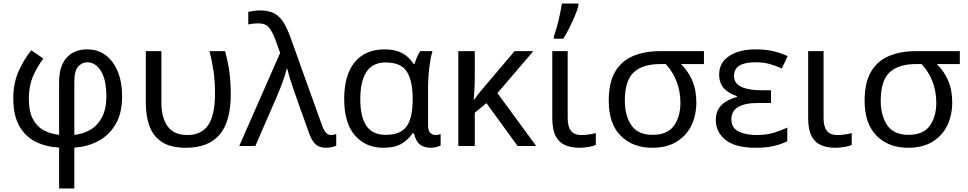

<svg xmlns="http://www.w3.org/2000/svg" viewBox="-20 -825 5468 1085"><path d="M157 -541 225 -494Q188 -445 165.5 -391.5Q143 -338 143 -268Q143 -195 166.5 -151.5Q190 -108 229 -88Q268 -68 314 -63V-361Q314 -452 356.5 -499Q399 -546 472 -546Q534 -546 578 -512.5Q622 -479 646 -419.5Q670 -360 670 -281Q670 -184 632.5 -121.5Q595 -59 533.5 -27Q472 5 400 9V240H314V9Q240 5 181.5 -24Q123 -53 89 -113Q55 -173 55 -271Q55 -352 84 -419.5Q113 -487 157 -541ZM473 -473Q444 -473 422 -449Q400 -425 400 -362V-63Q451 -68 492 -92.5Q533 -117 557 -163.5Q581 -210 581 -280Q581 -374 550.5 -423.5Q520 -473 473 -473Z M1032 10Q943 10 893.5 -23.5Q844 -57 824 -114.5Q804 -172 804 -243V-536H892V-246Q892 -161 927 -111.5Q962 -62 1039 -62Q1119 -62 1157 -119Q1195 -176 1195 -296Q1195 -366 1187 -421Q1179 -476 1164 -536H1252Q1268 -477 1276 -421.5Q1284 -366 1284 -292Q1284 -137 1220.5 -63.5Q1157 10 1032 10Z M1332 0 1563 -526 1536 -601Q1520 -644 1501 -668.5Q1482 -693 1439 -693Q1421 -693 1407.5 -691Q1394 -689 1383 -687V-758Q1397 -761 1414 -763.5Q1431 -766 1449 -766Q1501 -766 1532.5 -748Q1564 -730 1585.5 -693Q1607 -656 1627 -598L1800 -116Q1819 -62 1850 -62Q1858 -62 1866.5 -64Q1875 -66 1880 -67V-2Q1869 3 1854.5 6.5Q1840 10 1823 10Q1786 10 1764.5 -8.5Q1743 -27 1727 -71L1654 -276Q1646 -300 1635.5 -329.5Q1625 -359 1616.5 -387.5Q1608 -416 1604 -435H1600Q1591 -400 1576.5 -360Q1562 -320 1545 -281L1423 0Z M2145 10Q2047 10 1986 -59.5Q1925 -129 1925 -266Q1925 -402 1985 -474Q2045 -546 2153 -546Q2212 -546 2251.5 -525.5Q2291 -505 2317 -464H2323Q2328 -481 2336 -501Q2344 -521 2355 -536H2424Q2417 -514 2411 -478Q2405 -442 2402 -402Q2399 -362 2399 -326V-118Q2399 -87 2411 -74.5Q2423 -62 2440 -62Q2448 -62 2457 -64Q2466 -66 2470 -67V-3Q2463 1 2447 5.5Q2431 10 2414 10Q2377 10 2353.5 -8Q2330 -26 2319 -72H2312Q2289 -38 2251 -14Q2213 10 2145 10ZM2160 -63Q2243 -63 2277.5 -110.5Q2312 -158 2312 -261V-267Q2312 -367 2279.5 -419.5Q2247 -472 2159 -472Q2086 -472 2051 -419Q2016 -366 2016 -265Q2016 -165 2050.5 -114Q2085 -63 2160 -63Z M2994 -536 2791 -299 3010 0H2905L2729 -242L2663 -188V0H2570V-536H2663V-397Q2663 -357 2661 -319Q2659 -281 2657 -261H2659Q2668 -274 2678.5 -287.5Q2689 -301 2698 -312L2888 -536Z M3188 -536V-158Q3188 -110 3206.5 -86Q3225 -62 3265 -62Q3287 -62 3310.5 -65.5Q3334 -69 3347 -73V-6Q3333 1 3306 5.5Q3279 10 3253 10Q3209 10 3174.5 -4.5Q3140 -19 3120.5 -55.5Q3101 -92 3101 -157V-536ZM3110 -606V-620Q3119 -645 3128 -677.5Q3137 -710 3144 -744Q3151 -778 3155 -805H3249V-794Q3244 -772 3230 -738.5Q3216 -705 3198.5 -669.5Q3181 -634 3163 -606Z M3915 -246Q3915 -174 3887 -116Q3859 -58 3803.5 -24Q3748 10 3666 10Q3555 10 3487.5 -58Q3420 -126 3420 -256Q3420 -357 3455.5 -418.5Q3491 -480 3556.5 -508Q3622 -536 3711 -536H3958V-463H3828Q3867 -426 3891 -372Q3915 -318 3915 -246ZM3511 -256Q3511 -171 3548 -117Q3585 -63 3668 -63Q3751 -63 3788 -114Q3825 -165 3825 -244Q3825 -309 3803.5 -364.5Q3782 -420 3742 -463H3711Q3611 -463 3561 -416Q3511 -369 3511 -256Z M4337 -315V-243H4264Q4113 -243 4113 -151Q4113 -102 4154 -82Q4195 -62 4255 -62Q4311 -62 4353.5 -75Q4396 -88 4429 -104V-27Q4398 -11 4355 -0.5Q4312 10 4250 10Q4135 10 4080 -34.5Q4025 -79 4025 -146Q4025 -186 4041.5 -211.5Q4058 -237 4085 -252.5Q4112 -268 4144 -277V-282Q4099 -296 4071.5 -325.5Q4044 -355 4044 -404Q4044 -472 4101.5 -509Q4159 -546 4250 -546Q4308 -546 4349.5 -536Q4391 -526 4431 -508L4398 -438Q4365 -453 4330.5 -463Q4296 -473 4249 -473Q4128 -473 4128 -397Q4128 -353 4169.5 -334Q4211 -315 4281 -315Z M4634 -536V-158Q4634 -110 4652.5 -86Q4671 -62 4711 -62Q4733 -62 4756.5 -65.5Q4780 -69 4793 -73V-6Q4779 1 4752 5.5Q4725 10 4699 10Q4655 10 4620.5 -4.5Q4586 -19 4566.5 -55.5Q4547 -92 4547 -157V-536Z M5361 -246Q5361 -174 5333 -116Q5305 -58 5249.5 -24Q5194 10 5112 10Q5001 10 4933.5 -58Q4866 -126 4866 -256Q4866 -357 4901.5 -418.5Q4937 -480 5002.5 -508Q5068 -536 5157 -536H5404V-463H5274Q5313 -426 5337 -372Q5361 -318 5361 -246ZM4957 -256Q4957 -171 4994 -117Q5031 -63 5114 -63Q5197 -63 5234 -114Q5271 -165 5271 -244Q5271 -309 5249.5 -364.5Q5228 -420 5188 -463H5157Q5057 -463 5007 -416Q4957 -369 4957 -256Z"/></svg>

Font: Noto IKEA Latin
Style: Regular
Weight: 400
Designer: Monotype Design Team
Foundry: Monotype Imaging Inc.
Version: Version 1.0